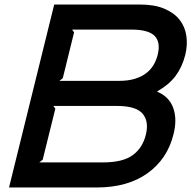

<svg xmlns="http://www.w3.org/2000/svg" viewBox="-20 -830 847 850"><path d="M748 -235Q721 -126 633 -63Q545 0 408 0H20L220 -810H599Q664 -810 707.5 -791.5Q751 -773 775 -742.5Q799 -712 805 -671.5Q811 -631 800 -586Q786 -532 757 -493.5Q728 -455 677 -426L676 -424Q729 -402 747 -352Q765 -302 748 -235ZM678 -587Q692 -643 664.5 -671Q637 -699 562 -699H299L308 -687L258 -484L243 -472H506Q547 -472 576.5 -481Q606 -490 626.5 -505.5Q647 -521 659.5 -542Q672 -563 678 -587ZM626 -235Q640 -293 611 -327Q582 -361 497 -361H216L225 -349L169 -123L154 -111H436Q524 -111 568 -143.5Q612 -176 626 -235Z"/></svg>

Font: TypoPRO Sinkin Sans
Style: 500 Medium Italic
Weight: 500
Italic angle: -112°
Designer: Keith Bates
Foundry: K-Type
Version: Sinkin Sans (version 1.0)  by Keith Bates   •   © 2014   www